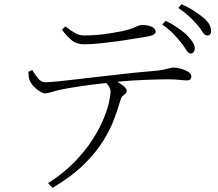

<svg xmlns="http://www.w3.org/2000/svg" viewBox="-20 -831 1040 915"><path d="M887 -576Q877 -577 867.5 -593Q858 -609 842 -629Q826 -649 805.5 -670.5Q785 -692 753 -714L770 -732Q805 -714 831.5 -695.5Q858 -677 874 -660Q892 -641 900.5 -626.5Q909 -612 908 -597Q907 -587 901.5 -581Q896 -575 887 -576ZM209 42Q284 -6 336 -60Q388 -114 422 -167.5Q456 -221 474.5 -267Q493 -313 500 -346.5Q507 -380 507 -393Q507 -408 498 -421Q489 -434 467 -453L501 -461Q514 -455 533.5 -444.5Q553 -434 568.5 -421.5Q584 -409 584 -398Q584 -390 578 -385Q572 -380 565 -374Q558 -368 555 -357Q544 -319 526 -269Q508 -219 474 -163Q440 -107 381.5 -49Q323 9 231 64ZM194 -386Q185 -386 169.5 -395.5Q154 -405 140.5 -419.5Q127 -434 122 -447Q118 -455 117 -464.5Q116 -474 115 -489L134 -497Q146 -476 161.5 -457.5Q177 -439 194 -439Q215 -439 254 -443Q293 -447 345 -453Q397 -459 457 -466Q517 -473 580 -480Q643 -487 704 -492Q740 -495 759 -499Q778 -503 788 -506Q798 -509 807 -509Q823 -509 842.5 -503.5Q862 -498 877 -488.5Q892 -479 892 -467Q892 -460 888 -454Q884 -448 869 -448Q859 -448 835 -450.5Q811 -453 777 -453Q743 -453 673.5 -450.5Q604 -448 525 -440Q476 -435 422 -428Q368 -421 325.5 -414Q283 -407 266 -403Q244 -398 226.5 -392.5Q209 -387 194 -386ZM380 -620Q346 -620 322.5 -638.5Q299 -657 275 -690L292 -705Q320 -683 339.5 -672.5Q359 -662 384 -662Q412 -662 442.5 -664.5Q473 -667 503 -672Q533 -677 560 -682Q592 -689 609 -695.5Q626 -702 636.5 -707Q647 -712 658 -712Q684 -712 703 -703.5Q722 -695 722 -681Q722 -672 712 -666Q702 -660 678 -656Q650 -652 612.5 -645.5Q575 -639 534 -633.5Q493 -628 453.5 -624Q414 -620 380 -620ZM966 -662Q954 -663 945 -679Q936 -695 919 -714Q902 -734 882 -752.5Q862 -771 830 -793L845 -811Q881 -795 906.5 -778Q932 -761 950 -746Q970 -729 978 -713.5Q986 -698 986 -683Q986 -672 980.5 -666.5Q975 -661 966 -662Z"/></svg>

Font: Noto Serif SC ExtraLight ExtraLight
Style: Regular
Weight: 250
Version: Version 2.002-H1;hotconv 1.1.0;makeotfexe 2.6.0